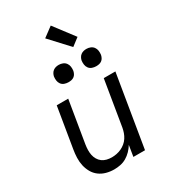

<svg xmlns="http://www.w3.org/2000/svg" viewBox="-232 -1083 1064 1202"><g transform="rotate(-30 300.0 -481.5)"><path d="M230 8Q201 8 173.5 0.5Q146 -7 124 -23.5Q102 -40 88.5 -64Q75 -88 69 -115Q63 -142 64 -171.5Q65 -201 70 -230L118 -520H201L151 -218Q148 -199 147.5 -180Q147 -161 150.5 -143.5Q154 -126 163 -110.5Q172 -95 186 -84.5Q200 -74 218 -69.5Q236 -65 255 -65Q272 -65 289.5 -68.5Q307 -72 323.5 -79.5Q340 -87 354.5 -99Q369 -111 379 -126.5Q389 -142 395 -159Q401 -176 404 -193L458 -520H542L456 0H372L385 -80Q373 -60 356 -42.5Q339 -25 318.5 -13Q298 -1 275 3.5Q252 8 230 8ZM455 -608Q440 -608 426 -613Q412 -618 403.5 -629.5Q395 -641 393 -655.5Q391 -670 393 -685Q395 -695 400.5 -705Q406 -715 415 -721.5Q424 -728 434 -730.5Q444 -733 455 -733Q470 -733 483.5 -727.5Q497 -722 505.5 -710.5Q514 -699 516 -684.5Q518 -670 516 -655Q514 -645 509 -635Q504 -625 495 -618.5Q486 -612 475.5 -610Q465 -608 455 -608ZM255 -608Q240 -608 226 -613Q212 -618 203.5 -629.5Q195 -641 193 -655.5Q191 -670 193 -685Q195 -695 200.5 -705Q206 -715 215 -721.5Q224 -728 234 -730.5Q244 -733 255 -733Q270 -733 283.5 -727.5Q297 -722 305.5 -710.5Q314 -699 316 -684.5Q318 -670 316 -655Q314 -645 309 -635Q304 -625 295 -618.5Q286 -612 275.5 -610Q265 -608 255 -608ZM390 -784 265 -919 335 -971 445 -826Z"/></g></svg>

Font: Zed Sans Extended
Style: Italic
Weight: 400
Width: 7
Italic angle: -9°
Designer: Belleve Invis
Foundry: Belleve Invis
Version: Version 1.0.0; ttfautohint (v1.8.4)